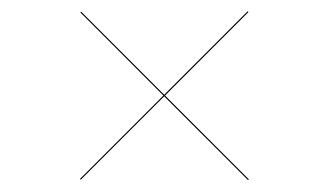

<svg xmlns="http://www.w3.org/2000/svg" viewBox="-20 -481 570 332"><path d="M408.9 -169.5 263.9 -314.4 119.7 -170.2 118.3 -171.6 262.5 -315.8 119 -459.4 120.4 -460.8 263.9 -317.2 408.2 -461.5 409.6 -460.1 265.4 -315.8 410.3 -170.9Z"/></svg>

Font: Bodoni* 72 Medium
Style: Regular
Weight: 500
Version: Version 1.002; ttfautohint (v0.97) -l 8 -r 50 -G 200 -x 14 -